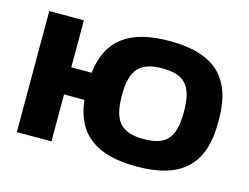

<svg xmlns="http://www.w3.org/2000/svg" viewBox="-77 -633 992 766"><g transform="rotate(15 418.5 -250.0)"><path d="M42 0H185V-194H269C285 -54 373 9 538 9C721 9 808 -69 808 -244V-256C808 -431 721 -509 538 -509C373 -509 285 -446 269 -306H185V-500H42ZM409 -248V-252C409 -358 447 -396 538 -396C629 -396 665 -358 665 -252V-248C665 -142 629 -104 538 -104C447 -104 409 -142 409 -248Z"/></g></svg>

Font: LT Wave Bold
Style: Regular
Weight: 700
Designer: Daniel Lyons
Version: Version 2.5 (Glyphs App)